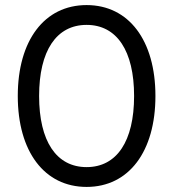

<svg xmlns="http://www.w3.org/2000/svg" viewBox="-20 -728 682 756"><path d="M321 8C487 8 592 -131 592 -350C592 -569 487 -708 321 -708C155 -708 50 -569 50 -350C50 -131 155 8 321 8ZM321 -70C202 -70 134 -172 134 -350C134 -528 202 -630 321 -630C440 -630 508 -528 508 -350C508 -172 440 -70 321 -70Z"/></svg>

Font: Fixel Display Regular
Style: Regular
Weight: 400
Designer: AlfaBravo + MacPaw
Foundry: Kyrylo Tkachov, Marchela Mozhyna, Serhii Makarenko, Maria Weinstein, Zakhar Kryvoshyya
Version: Version 1.211